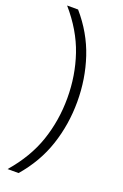

<svg xmlns="http://www.w3.org/2000/svg" viewBox="-191 -861 724 1134"><g transform="rotate(20 171.0 -294.0)"><path d="M20.5 220Q122 103 165.5 -25Q209 -153 209 -294Q209 -435 165.5 -563Q122 -691 20.5 -808H89.5Q185 -697.5 228.2 -567.2Q271.5 -437 271.5 -294Q271.5 -151 228.2 -20.8Q185 109.5 89.5 220Z"/></g></svg>

Font: Encode Sans SmExp Lt
Style: Regular
Weight: 300
Width: 6
Designer: Multiple Designers
Foundry: Impallari Type
Version: Version 3.002; ttfautohint (v1.8.3) -l 8 -r 50 -G 200 -x 14 